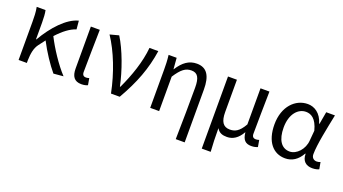

<svg xmlns="http://www.w3.org/2000/svg" viewBox="-58 -1108 3323 1859"><g transform="rotate(20 1603.0 -178.5)"><path d="M454 9 555 0C472 -89 383 -225 329 -332C396 -405 458 -451 518 -470L510 -557C393 -528 272 -395 186 -246H182V-416C182 -464 179 -514 172 -543H81C91 -495 92 -438 92 -394V0H177V-28C179 -99 189 -156 222 -200L273 -267C325 -166 397 -58 454 9Z M742 13C773 13 792 7 807 0L795 -69C783 -65 772 -63 762 -63C739 -63 724 -75 724 -106C724 -237 729 -396 731 -543H639V-112C639 -32 668 13 742 13Z M1044 0H1134C1244 -191 1306 -354 1334 -543H1243C1230 -396 1173 -233 1107 -93H1102C1072 -241 1001 -439 926 -557L835 -533C928 -394 1004 -199 1044 0Z M1784 200H1876V-344C1876 -482 1833 -557 1728 -557C1648 -557 1589 -515 1534 -429H1532L1523 -543H1440C1447 -486 1448 -438 1448 -394V0H1540V-355C1600 -447 1641 -477 1701 -477C1765 -477 1790 -434 1790 -332C1790 -176 1788 23 1784 200Z M2052 200H2144C2138 114 2137 66 2136 -41C2162 2 2197 11 2242 11C2301 11 2354 -22 2393 -92H2395C2402 -19 2431 13 2493 13C2523 13 2541 7 2558 0L2546 -69C2532 -65 2522 -63 2512 -63C2489 -63 2473 -75 2473 -106C2473 -237 2477 -396 2479 -543H2387V-171C2337 -82 2292 -66 2243 -66C2173 -66 2144 -115 2144 -210V-543H2052Z M2841 13C2912 13 2969 -24 3010 -97H3014C3014 -22 3057 13 3121 13C3153 13 3176 6 3190 -1L3177 -71C3166 -66 3152 -63 3140 -63C3110 -63 3086 -82 3086 -119C3086 -218 3125 -400 3154 -543H3064L3041 -414H3038C3008 -517 2938 -557 2871 -557C2745 -557 2633 -448 2633 -262C2633 -83 2718 13 2841 13ZM2860 -64C2776 -64 2727 -136 2727 -263C2727 -406 2801 -480 2880 -480C2931 -480 2987 -453 3017 -335L3008 -232C3002 -140 2931 -64 2860 -64Z"/></g></svg>

Font: GenYoGothic2 TW R
Style: Regular
Weight: 400
Version: Version 2.100;PS 2.1;hotconv 16.6.51;makeotf.lib2.5.65220 DE